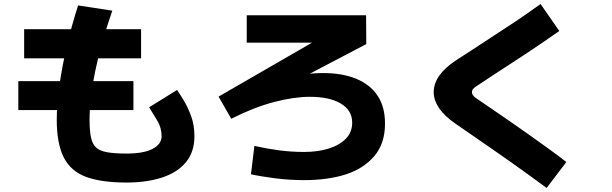

<svg xmlns="http://www.w3.org/2000/svg" viewBox="-20 -838 3040 954"><path d="M721 -305 860 -391Q873 -372 893 -339Q913 -306 929.5 -261.5Q946 -217 946 -161Q946 -82 903 -31Q860 20 784 44.5Q708 69 609 69Q484 69 408 41Q332 13 297 -55.5Q262 -124 262 -243Q262 -322 275.5 -416Q289 -510 312.5 -610.5Q336 -711 368 -811L538 -785Q482 -623 453.5 -486.5Q425 -350 425 -243Q425 -189 432 -155.5Q439 -122 457.5 -105Q476 -88 512.5 -81.5Q549 -75 609 -75Q694 -75 738.5 -98.5Q783 -122 783 -161Q783 -202 762.5 -237Q742 -272 721 -305ZM681 -693V-548H100V-693ZM643 -435V-291H71V-435Z M1491 -83Q1527 -83 1558 -87.5Q1589 -92 1615.5 -100.5Q1642 -109 1663 -121.5Q1684 -134 1699.5 -150Q1715 -166 1722.5 -186Q1730 -206 1730 -228Q1730 -290 1673.5 -323.5Q1617 -357 1519 -357Q1441 -357 1341.5 -331Q1242 -305 1129 -248L1066 -358L1726 -739L1758 -626H1206V-762H1799L1800 -619L1146 -276L1102 -349Q1239 -411 1362.5 -443Q1486 -475 1586 -475Q1680 -475 1749 -447Q1818 -419 1855.5 -363.5Q1893 -308 1893 -224Q1893 -174 1879.5 -133.5Q1866 -93 1840 -62.5Q1814 -32 1778.5 -9Q1743 14 1698 28.5Q1653 43 1601 50Q1549 57 1491 57Q1419 57 1348 48Q1277 39 1227 28L1244 -113Q1307 -99 1367.5 -91Q1428 -83 1491 -83Z M2794 -33 2696 96Q2654 65 2610 33Q2566 1 2520 -31.5Q2474 -64 2427 -96.5Q2380 -129 2333 -161.5Q2286 -194 2241 -225Q2189 -261 2162 -300.5Q2135 -340 2135 -380Q2135 -423 2163 -462.5Q2191 -502 2244 -537Q2284 -563 2326.5 -590.5Q2369 -618 2412 -646.5Q2455 -675 2499 -703.5Q2543 -732 2585 -761Q2627 -790 2666 -818L2759 -684Q2719 -656 2676.5 -627Q2634 -598 2591 -569.5Q2548 -541 2506 -514Q2464 -487 2424 -460.5Q2384 -434 2348 -410Q2335 -402 2330 -395.5Q2325 -389 2325 -380Q2325 -373 2329 -366Q2333 -359 2346 -350Q2388 -321 2433 -290.5Q2478 -260 2524 -228Q2570 -196 2616.5 -163Q2663 -130 2708 -97.5Q2753 -65 2794 -33Z"/></svg>

Font: Murecho Thin ExtraBold
Style: Regular
Weight: 800
Version: Version 1.010